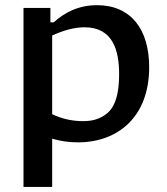

<svg xmlns="http://www.w3.org/2000/svg" viewBox="-20 -552 660 760"><path d="M570.5 -286C570.5 -437.5 497 -531.5 364 -531.5C290.5 -531.5 236 -502.5 192.5 -463.5H179.5V-520.5H73V188H186.5V-3C219 6.5 253 11.5 288.5 11.5C445 11.5 570.5 -87.5 570.5 -286ZM186.5 -100V-411.5C229.5 -431 273 -444 314.5 -444C427 -444 451.5 -352.5 451.5 -258.5C451.5 -152.5 422.5 -115 395.5 -97C369 -79 343 -72.5 308 -72.5C266 -72.5 225.5 -81.5 186.5 -100Z"/></svg>

Font: Monaspace Argon Medium
Style: Regular
Weight: 500
Designer: Riley Cran & the Lettermatic Team
Foundry: Lettermatic
Version: Version 1.000 (Monaspace Argon)